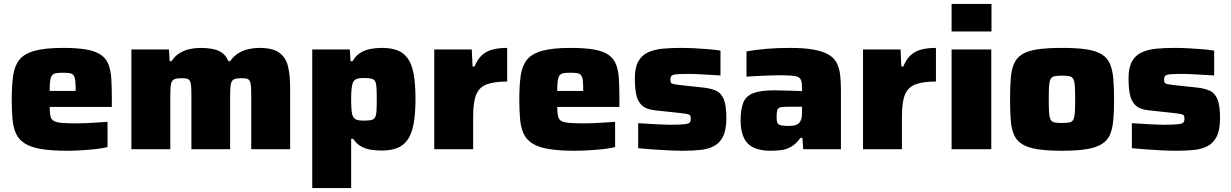

<svg xmlns="http://www.w3.org/2000/svg" viewBox="-20 -763 6296 982"><path d="M323 8Q242 8 189.5 -1Q137 -10 106.5 -29.5Q76 -49 62 -79.5Q48 -110 44 -153.5Q40 -197 40 -254Q40 -325 47 -375Q54 -425 78.5 -456.5Q103 -488 156.5 -503Q210 -518 302 -518Q376 -518 423 -509.5Q470 -501 497 -482Q524 -463 535.5 -432Q547 -401 549.5 -357Q552 -313 552 -254V-216H234Q234 -186 238 -169Q242 -152 255 -144.5Q268 -137 295.5 -134.5Q323 -132 370 -132Q390 -132 416.5 -133Q443 -134 472.5 -136Q502 -138 530 -140V-11Q509 -5 474.5 -1Q440 3 400.5 5.5Q361 8 323 8ZM367 -280V-299Q367 -331 365 -350Q363 -369 356 -378Q349 -387 335.5 -389Q322 -391 301 -391Q279 -391 265.5 -388.5Q252 -386 245.5 -377Q239 -368 236.5 -349Q234 -330 234 -298H385Z M652 0V-510H844L848 -450H857Q875 -477 899 -491.5Q923 -506 950.5 -512Q978 -518 1004 -518Q1066 -518 1099.5 -502.5Q1133 -487 1148 -450H1157Q1175 -476 1199.5 -491Q1224 -506 1251.5 -512Q1279 -518 1306 -518Q1375 -518 1408.5 -493.5Q1442 -469 1453 -423.5Q1464 -378 1464 -313V0H1265V-269Q1265 -303 1263.5 -322Q1262 -341 1256.5 -350Q1251 -359 1240.5 -361Q1230 -363 1213 -363Q1194 -363 1182.5 -359.5Q1171 -356 1165.5 -346.5Q1160 -337 1158.5 -318.5Q1157 -300 1157 -270V0H959V-269Q959 -303 957.5 -322Q956 -341 950.5 -350Q945 -359 935 -361Q925 -363 907 -363Q888 -363 876.5 -359.5Q865 -356 859.5 -346.5Q854 -337 852.5 -318.5Q851 -300 851 -270V0Z M1577 199V-510H1769L1773 -450H1783Q1800 -479 1824 -493.5Q1848 -508 1876.5 -513Q1905 -518 1934 -518Q1979 -518 2011.5 -506Q2044 -494 2065 -465Q2086 -436 2095.5 -385.5Q2105 -335 2105 -257Q2105 -179 2095 -127.5Q2085 -76 2064 -47Q2043 -18 2010.5 -5.5Q1978 7 1933 7Q1905 7 1878 3Q1851 -1 1828 -13.5Q1805 -26 1786 -53H1776V199ZM1841 -146Q1865 -146 1878.5 -149Q1892 -152 1898 -162Q1904 -172 1905.5 -194.5Q1907 -217 1907 -255Q1907 -293 1905.5 -315.5Q1904 -338 1898 -348Q1892 -358 1878.5 -361Q1865 -364 1841 -364Q1815 -364 1802 -358.5Q1789 -353 1783 -335Q1779 -321 1777.5 -301.5Q1776 -282 1776 -255Q1776 -226 1777.5 -206.5Q1779 -187 1782 -175Q1789 -156 1802.5 -151Q1816 -146 1841 -146Z M2201 0V-510H2393L2397 -423H2407Q2422 -460 2444.5 -480.5Q2467 -501 2499 -509.5Q2531 -518 2574 -518V-346Q2508 -346 2469.5 -331.5Q2431 -317 2415.5 -279Q2400 -241 2400 -170V0Z M2919 8Q2838 8 2785.5 -1Q2733 -10 2702.5 -29.5Q2672 -49 2658 -79.5Q2644 -110 2640 -153.5Q2636 -197 2636 -254Q2636 -325 2643 -375Q2650 -425 2674.5 -456.5Q2699 -488 2752.5 -503Q2806 -518 2898 -518Q2972 -518 3019 -509.5Q3066 -501 3093 -482Q3120 -463 3131.5 -432Q3143 -401 3145.5 -357Q3148 -313 3148 -254V-216H2830Q2830 -186 2834 -169Q2838 -152 2851 -144.5Q2864 -137 2891.5 -134.5Q2919 -132 2966 -132Q2986 -132 3012.5 -133Q3039 -134 3068.5 -136Q3098 -138 3126 -140V-11Q3105 -5 3070.5 -1Q3036 3 2996.5 5.5Q2957 8 2919 8ZM2963 -280V-299Q2963 -331 2961 -350Q2959 -369 2952 -378Q2945 -387 2931.5 -389Q2918 -391 2897 -391Q2875 -391 2861.5 -388.5Q2848 -386 2841.5 -377Q2835 -368 2832.5 -349Q2830 -330 2830 -298H2981Z M3475 8Q3439 8 3397 6Q3355 4 3315.5 1Q3276 -2 3244 -5V-133Q3264 -132 3285.5 -130.5Q3307 -129 3329 -128Q3351 -127 3370 -126Q3389 -125 3405 -125Q3457 -125 3479.5 -127.5Q3502 -130 3507.5 -136.5Q3513 -143 3513 -155Q3513 -167 3510 -172Q3507 -177 3495.5 -179.5Q3484 -182 3458 -185L3328 -199Q3283 -204 3261.5 -225.5Q3240 -247 3233.5 -282Q3227 -317 3227 -362Q3227 -418 3245 -449.5Q3263 -481 3295 -495.5Q3327 -510 3369.5 -514Q3412 -518 3460 -518Q3496 -518 3535 -516Q3574 -514 3608.5 -511Q3643 -508 3665 -504V-377Q3636 -379 3606.5 -380.5Q3577 -382 3553 -383.5Q3529 -385 3514 -385Q3467 -385 3444.5 -383.5Q3422 -382 3415.5 -376Q3409 -370 3409 -357Q3409 -347 3411 -341.5Q3413 -336 3423.5 -333.5Q3434 -331 3458 -328L3579 -315Q3615 -311 3641.5 -299.5Q3668 -288 3681.5 -256Q3695 -224 3695 -159Q3695 -99 3678 -65Q3661 -31 3631 -15.5Q3601 0 3561 4Q3521 8 3475 8Z M3919 8Q3871 8 3837 -7Q3803 -22 3785.5 -56.5Q3768 -91 3768 -147Q3768 -204 3781.5 -238Q3795 -272 3832.5 -286.5Q3870 -301 3940 -301Q3948 -301 3964.5 -300.5Q3981 -300 4002 -299.5Q4023 -299 4043.5 -298.5Q4064 -298 4082 -297V-314Q4082 -338 4077.5 -351Q4073 -364 4061 -369.5Q4049 -375 4024 -376.5Q3999 -378 3957 -378Q3933 -378 3904.5 -376.5Q3876 -375 3848 -374Q3820 -373 3798 -371V-500Q3840 -508 3896.5 -513Q3953 -518 4020 -518Q4094 -518 4142.5 -509Q4191 -500 4219 -483Q4247 -466 4260 -440Q4273 -414 4277 -380Q4281 -346 4281 -304V0H4088L4084 -58H4074Q4052 -27 4026.5 -12.5Q4001 2 3974 5Q3947 8 3919 8ZM4014 -119Q4031 -119 4042.5 -121.5Q4054 -124 4062 -129.5Q4070 -135 4074 -144Q4079 -153 4080.5 -165.5Q4082 -178 4082 -194V-217H4009Q3984 -217 3971.5 -214Q3959 -211 3955.5 -200Q3952 -189 3952 -165Q3952 -146 3955.5 -136Q3959 -126 3972.5 -122.5Q3986 -119 4014 -119Z M4394 0V-510H4586L4590 -423H4600Q4615 -460 4637.5 -480.5Q4660 -501 4692 -509.5Q4724 -518 4767 -518V-346Q4701 -346 4662.5 -331.5Q4624 -317 4608.5 -279Q4593 -241 4593 -170V0Z M4847 -602V-743H5051V-602ZM4847 0V-510H5050V0Z M5411 8Q5335 8 5285.5 0Q5236 -8 5207.5 -26Q5179 -44 5166 -74Q5153 -104 5149.5 -149Q5146 -194 5146 -255Q5146 -317 5149.5 -361.5Q5153 -406 5166 -436.5Q5179 -467 5207.5 -485Q5236 -503 5285.5 -510.5Q5335 -518 5411 -518Q5488 -518 5537 -510.5Q5586 -503 5615 -485Q5644 -467 5657 -436.5Q5670 -406 5674 -361.5Q5678 -317 5678 -255Q5678 -194 5674 -149Q5670 -104 5657 -74Q5644 -44 5615 -26Q5586 -8 5537 0Q5488 8 5411 8ZM5411 -134Q5436 -134 5450 -137Q5464 -140 5470 -152Q5476 -164 5477.5 -188.5Q5479 -213 5479 -255Q5479 -298 5477.5 -322Q5476 -346 5470 -358Q5464 -370 5450.5 -373Q5437 -376 5411 -376Q5386 -376 5372.5 -373Q5359 -370 5353 -358Q5347 -346 5345.5 -322Q5344 -298 5344 -255Q5344 -213 5345.5 -188.5Q5347 -164 5353 -152Q5359 -140 5373 -137Q5387 -134 5411 -134Z M6000 8Q5964 8 5922 6Q5880 4 5840.5 1Q5801 -2 5769 -5V-133Q5789 -132 5810.5 -130.5Q5832 -129 5854 -128Q5876 -127 5895 -126Q5914 -125 5930 -125Q5982 -125 6004.5 -127.5Q6027 -130 6032.5 -136.5Q6038 -143 6038 -155Q6038 -167 6035 -172Q6032 -177 6020.5 -179.5Q6009 -182 5983 -185L5853 -199Q5808 -204 5786.5 -225.5Q5765 -247 5758.5 -282Q5752 -317 5752 -362Q5752 -418 5770 -449.5Q5788 -481 5820 -495.5Q5852 -510 5894.5 -514Q5937 -518 5985 -518Q6021 -518 6060 -516Q6099 -514 6133.5 -511Q6168 -508 6190 -504V-377Q6161 -379 6131.5 -380.5Q6102 -382 6078 -383.5Q6054 -385 6039 -385Q5992 -385 5969.5 -383.5Q5947 -382 5940.5 -376Q5934 -370 5934 -357Q5934 -347 5936 -341.5Q5938 -336 5948.5 -333.5Q5959 -331 5983 -328L6104 -315Q6140 -311 6166.5 -299.5Q6193 -288 6206.5 -256Q6220 -224 6220 -159Q6220 -99 6203 -65Q6186 -31 6156 -15.5Q6126 0 6086 4Q6046 8 6000 8Z"/></svg>

Font: Saira SemiExpanded ExtraBold
Style: Regular
Weight: 800
Width: 6
Designer: Hector Gatti with collaboration of the Omnibus-Type team
Foundry: Omnibus-Type
Version: Version 1.101